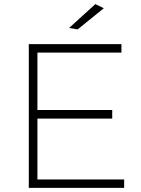

<svg xmlns="http://www.w3.org/2000/svg" viewBox="-20 -914 687 934"><path d="M443.8 -894 484.9 -874 357.9 -771 315.9 -777.8ZM120.1 -699.2H570.8V-658.2H162.1V-378.9H525.9V-336.9H162.1V-41H584V0H120.1Z"/></svg>

Font: Montserrat-Arabic ExtraLight
Style: Regular
Weight: 275
Designer: Mohamed Gaber
Foundry: Kief Type Foundry
Version: Version 5.008;PS 005.008;hotconv 1.0.88;makeotf.lib2.5.64775